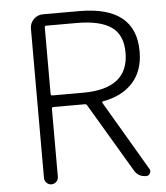

<svg xmlns="http://www.w3.org/2000/svg" viewBox="-52 -776 712 822"><g transform="rotate(-5 303.5 -364.5)"><path d="M172.9 -678.7Q166 -678.7 166 -671.9V-386.7Q166 -378.9 172.9 -378.9H304.7Q501 -378.9 501 -534.2Q501 -611.3 452.1 -645Q403.3 -678.7 304.7 -678.7ZM559.6 -29.3Q562.5 -24.4 562.5 -19.5Q562.5 -14.6 559.6 -9.8Q554.7 0 543 0Q508.8 0 492.2 -29.3L318.4 -322.3Q315.4 -329.1 307.6 -329.1H172.9Q166 -329.1 166 -321.3V-30.3Q166 -17.6 157.2 -8.8Q148.4 0 136.2 0Q124 0 115.2 -8.8Q106.4 -17.6 106.4 -30.3V-670.9Q106.4 -695.3 123 -711.9Q139.6 -728.5 164.1 -728.5H319.3Q561.5 -728.5 561.5 -534.2Q561.5 -451.2 515.6 -400.4Q469.7 -349.6 387.7 -335Q379.9 -334 383.8 -328.1Z"/></g></svg>

Font: Gen Jyuu Gothic Light
Style: Regular
Weight: 200
Designer: [Source Han Sans]
Ryoko NISHIZUKA  (kana & ideographs); Paul D. Hunt (Latin, Greek & Cyrillic); Wenlong ZHANG  (bopomofo
Version: Version 1.002.20150607